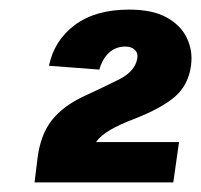

<svg xmlns="http://www.w3.org/2000/svg" viewBox="-20 -732 419 400"><path d="M52 -352 58 -401Q64 -451 88 -481.5Q112 -512 158 -533Q195 -550 228 -566.5Q261 -583 266 -610Q268 -621 261 -628Q254 -635 241 -635Q221 -635 207 -622Q193 -609 187 -587L82 -595Q93 -648 136 -680Q179 -712 249 -712Q298 -712 327.5 -695.5Q357 -679 369.5 -652.5Q382 -626 378 -596Q373 -556 345.5 -531.5Q318 -507 259 -484Q230 -473 210 -461.5Q190 -450 180 -436H353L341 -352Z"/></svg>

Font: Host Grotesk ExtraBold
Style: Italic
Weight: 800
Italic angle: -8°
Designer: Doğukan Karapınar
Foundry: Element Type
Version: Version 1.003; ttfautohint (v1.8.4.7-5d5b)